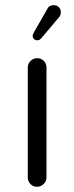

<svg xmlns="http://www.w3.org/2000/svg" viewBox="-20 -716 283 732"><path d="M130.9 -564.5Q134.8 -567.4 136.7 -569.3L205.1 -650.4Q211.9 -657.2 211.9 -668.9Q211.9 -681.6 204.1 -689Q196.3 -696.3 184.6 -696.3Q167 -696.3 160.2 -681.6Q160.2 -681.6 110.4 -594.7Q104.5 -585 104.5 -578.6Q104.5 -572.3 109.4 -567.4Q114.3 -562.5 121.1 -562.5Q127.9 -562.5 130.9 -564.5ZM157.2 -39.1V-458Q157.2 -473.6 147 -483.9Q136.7 -494.1 122.1 -494.1Q106.4 -494.1 96.2 -483.4Q85.9 -472.7 85.9 -458V-39.1Q85.9 -24.4 96.2 -14.2Q106.4 -3.9 121.1 -3.9Q135.7 -3.9 146.5 -14.6Q157.2 -25.4 157.2 -39.1Z"/></svg>

Font: FakePearl
Style: ExtraLight
Weight: 300
Version: Version 1.2